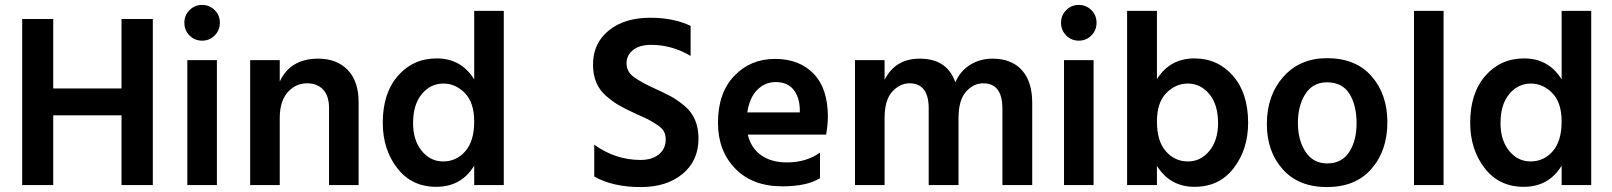

<svg xmlns="http://www.w3.org/2000/svg" viewBox="-20 -751 6541 779"><path d="M473 -674H600V0H473V-283H196V0H70V-674H196V-392H473Z M740 0V-507H860V0ZM728 -659Q728 -689 749 -710Q770 -731 800 -731Q830 -731 851 -710Q872 -689 872 -659Q872 -628 851 -607Q830 -586 800 -586Q770 -586 749 -607Q728 -628 728 -659Z M1115 -507V-420Q1158 -513 1271 -513Q1347 -513 1391 -467Q1435 -421 1435 -337V0H1315V-312Q1315 -362 1291 -387.5Q1267 -413 1226 -413Q1179 -413 1147 -376.5Q1115 -340 1115 -272V0H995V-507Z M1778 -96Q1832 -96 1868 -137.5Q1904 -179 1904 -258Q1904 -335 1866 -373.5Q1828 -412 1779 -412Q1727 -412 1691.5 -369.5Q1656 -327 1656 -251Q1656 -182 1691 -139Q1726 -96 1778 -96ZM1904 -707H2024V0H1904V-79Q1852 7 1750 7Q1650 7 1591.5 -69Q1533 -145 1533 -253Q1533 -373 1594.5 -443.5Q1656 -514 1752 -514Q1851 -514 1904 -429Z M2782 -646V-524Q2707 -569 2622 -569Q2575 -569 2548.5 -548Q2522 -527 2522 -494Q2522 -461 2550.5 -439.5Q2579 -418 2636 -392Q2676 -374 2701 -360.5Q2726 -347 2755.5 -323Q2785 -299 2799.5 -265.5Q2814 -232 2814 -189Q2814 -99 2749.5 -45.5Q2685 8 2580 8Q2466 8 2391 -35V-164Q2477 -102 2579 -102Q2625 -102 2653 -124.5Q2681 -147 2681 -185Q2681 -203 2674 -217Q2667 -231 2645.5 -245Q2624 -259 2612.5 -265Q2601 -271 2565 -287Q2555 -292 2550 -294Q2513 -311 2490 -324.5Q2467 -338 2440 -361Q2413 -384 2399.5 -416Q2386 -448 2386 -489Q2386 -575 2449.5 -627Q2513 -679 2618 -679Q2713 -679 2782 -646Z M3225 -295V-310Q3223 -359 3198.5 -388.5Q3174 -418 3127 -418Q3084 -418 3052.5 -386.5Q3021 -355 3012 -295ZM3307 -132V-28Q3254 5 3154 5Q3033 5 2963 -67Q2893 -139 2893 -253Q2893 -374 2959 -443Q3025 -512 3124 -512Q3223 -512 3281 -452Q3339 -392 3339 -277Q3339 -249 3332 -205H3014Q3027 -150 3068.5 -121Q3110 -92 3172 -92Q3252 -92 3307 -132Z M3569 -507V-427Q3612 -513 3712 -513Q3823 -513 3856 -417Q3876 -463 3916 -488Q3956 -513 4007 -513Q4084 -513 4126 -466.5Q4168 -420 4168 -334V0H4047V-311Q4047 -413 3969 -413Q3930 -413 3899.5 -379Q3869 -345 3869 -272V0H3748V-311Q3748 -413 3670 -413Q3631 -413 3600 -379Q3569 -345 3569 -272V0H3449V-507Z M4297 0V-507H4417V0ZM4285 -659Q4285 -689 4306 -710Q4327 -731 4357 -731Q4387 -731 4408 -710Q4429 -689 4429 -659Q4429 -628 4408 -607Q4387 -586 4357 -586Q4327 -586 4306 -607Q4285 -628 4285 -659Z M4800 -96Q4852 -96 4887 -139Q4922 -182 4922 -251Q4922 -327 4886.5 -369.5Q4851 -412 4799 -412Q4750 -412 4712 -373.5Q4674 -335 4674 -258Q4674 -179 4710 -137.5Q4746 -96 4800 -96ZM4674 -707V-430Q4727 -514 4826 -514Q4921 -514 4982.5 -443.5Q5044 -373 5044 -253Q5044 -145 4985.5 -69Q4927 7 4827 7Q4727 7 4674 -78V0H4553V-707Z M5364 8Q5249 8 5184.5 -64Q5120 -136 5120 -248Q5120 -364 5187 -439.5Q5254 -515 5364 -515Q5481 -515 5545 -441.5Q5609 -368 5609 -255Q5609 -140 5544.5 -66Q5480 8 5364 8ZM5364 -417Q5307 -417 5276.5 -370Q5246 -323 5246 -252Q5246 -182 5277 -135Q5308 -88 5365 -88Q5424 -88 5454 -134Q5484 -180 5484 -251Q5484 -324 5455 -370.5Q5426 -417 5364 -417Z M5717 0V-707H5837V0Z M6190 -96Q6244 -96 6280 -137.5Q6316 -179 6316 -258Q6316 -335 6278 -373.5Q6240 -412 6191 -412Q6139 -412 6103.5 -369.5Q6068 -327 6068 -251Q6068 -182 6103 -139Q6138 -96 6190 -96ZM6316 -707H6436V0H6316V-79Q6264 7 6162 7Q6062 7 6003.5 -69Q5945 -145 5945 -253Q5945 -373 6006.5 -443.5Q6068 -514 6164 -514Q6263 -514 6316 -429Z"/></svg>

Font: Hind Semibold
Style: Regular
Weight: 600
Designer: Manushi Parikh, Satya Rajpurohit
Foundry: Indian Type Foundry
Version: Version 1.201;PS 1.0;hotconv 1.0.78;makeotf.lib2.5.61930; tt